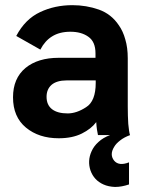

<svg xmlns="http://www.w3.org/2000/svg" viewBox="-20 -531 572 755"><path d="M492.2 0Q492.2 0 491.2 0Q487.3 -11.7 484.4 -43.9Q482.4 -75.2 482.4 -112.3Q482.4 -175.8 482.4 -301.8Q482.4 -343.8 472.7 -376Q463.9 -408.2 447.3 -431.6Q418 -475.6 369.1 -493.2Q319.3 -510.7 264.6 -510.7Q195.3 -510.7 137.7 -483.4Q79.1 -456.1 43.9 -389.6Q75.2 -372.1 138.7 -335.9Q156.2 -370.1 184.6 -387.7Q213.9 -406.2 256.8 -406.2Q299.8 -406.2 327.1 -386.7Q355.5 -367.2 355.5 -321.3Q355.5 -315.4 355.5 -303.7Q319.3 -303.7 210.9 -303.7Q128.9 -303.7 80.1 -263.7Q31.2 -222.7 31.2 -148.4Q31.2 -71.3 82 -29.3Q132.8 12.7 210.9 12.7Q264.6 12.7 301.8 -5.9Q338.9 -24.4 358.4 -50.8Q359.4 -34.2 361.3 -21.5Q363.3 -7.8 365.2 0Q380.9 0 413.1 0Q384.8 10.7 367.2 27.3Q348.6 43.9 339.8 64.5Q323.2 101.6 335.9 139.6Q349.6 177.7 386.7 194.3Q406.2 203.1 431.6 204.1Q432.6 204.1 433.6 204.1Q458 204.1 487.3 194.3Q487.3 165 487.3 107.4Q447.3 123 428.7 100.6Q410.2 77.1 428.7 46.9Q436.5 33.2 452.1 21.5Q467.8 8.8 492.2 0ZM356.4 -205.1Q356.4 -132.8 318.4 -109.4Q281.2 -85 246.1 -85Q206.1 -85 184.6 -101.6Q163.1 -118.2 163.1 -150.4Q163.1 -179.7 182.6 -197.3Q203.1 -214.8 242.2 -214.8Q280.3 -214.8 356.4 -214.8Q356.4 -212.9 356.4 -205.1Z"/></svg>

Font: BM-Biotif
Style: Bold
Weight: 400
Designer: Deni Anggara
Version: Version 1.000;PS 001.000;hotconv 1.0.88;makeotf.lib2.5.64776